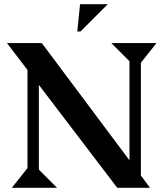

<svg xmlns="http://www.w3.org/2000/svg" viewBox="-20 -889 796 909"><path d="M346 -740 359 -869H490L361 -740ZM164 -86 250 0H36L110 -93V-558L13 -685H178L593 -130V-599L507 -685H721L647 -592V-58L690 0H535L164 -487Z"/></svg>

Font: Bluu Next Cyrillic
Style: Bold
Weight: 700
Designer: Igor Stepanchenko
Foundry: Igor Stepanchenko
Version: Version 1.000